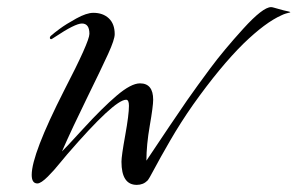

<svg xmlns="http://www.w3.org/2000/svg" viewBox="-20 -502 835 539"><path d="M394 5Q382 17 364 17Q321 17 321 -48Q321 -64 331.5 -122Q342 -180 342 -205Q342 -222 334 -222Q301 -222 168 -68Q162 -61 150.5 -47Q139 -33 131.5 -24.5Q124 -16 114.5 -6.5Q105 3 97.5 8Q90 13 85 13Q69 13 69 -11Q69 -69 160 -248Q231 -385 231 -407Q231 -436 210 -436Q191 -436 134 -398Q125 -392 124 -392Q120 -392 120 -396Q120 -400 126 -404Q130 -408 147.5 -421Q165 -434 194 -450Q223 -466 242 -466Q269 -466 285.5 -450.5Q302 -435 302 -406Q302 -391 283.5 -350.5Q265 -310 224 -226.5Q183 -143 154 -77Q161 -83 214 -141Q267 -199 307.5 -233.5Q348 -268 373 -268Q410 -268 410 -222Q410 -204 400.5 -149.5Q391 -95 391 -51Q463 -159 505 -220Q533 -260 570.5 -310.5Q608 -361 663 -421.5Q718 -482 741 -482Q744 -482 749 -480.5Q754 -479 761.5 -477Q769 -475 776 -473Q795 -469 795 -468Q795 -467 792 -466.5Q789 -466 782.5 -464Q776 -462 770 -459Q725 -439 664 -380Q598 -315 522 -208Q487 -158 457.5 -107Q428 -56 413 -27.5Q398 1 394 5Z"/></svg>

Font: Miama Nueva
Style: Medium
Weight: 400
Italic angle: -28°
Version: Version 1.0